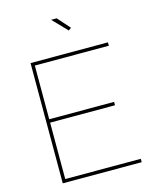

<svg xmlns="http://www.w3.org/2000/svg" viewBox="-133 -1007 883 1095"><g transform="rotate(-15 308.5 -459.0)"><path d="M276 -918H309L374 -845L358 -833ZM565 -20V0H99V-710H556V-690H119V-373H502V-353H119V-20Z"/></g></svg>

Font: Raleway-v4020 Thin
Style: Regular
Weight: 250
Designer: Matt McInerney, Pablo Impallari, Rodrigo Fuenzalida
Foundry: Matt McInerney, Pablo Impallari, Rodrigo Fuenzalida
Version: Version 4.020;PS 004.020;hotconv 1.0.88;makeotf.lib2.5.64775